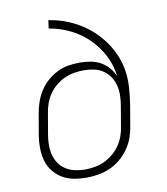

<svg xmlns="http://www.w3.org/2000/svg" viewBox="-83 -805 766 882"><g transform="rotate(-10 300.0 -363.5)"><path d="M249 8Q219 8 190 2.5Q161 -3 137 -17.5Q113 -32 95.5 -54.5Q78 -77 70.5 -104.5Q63 -132 62.5 -162Q62 -192 67 -222L84 -320Q88 -346 97 -372Q106 -398 121 -422Q136 -446 157.5 -465Q179 -484 204 -496.5Q229 -509 255.5 -513.5Q282 -518 309 -518Q335 -518 360.5 -513.5Q386 -509 407 -497Q428 -485 444 -466.5Q460 -448 469 -426Q463 -479 439 -525Q415 -571 379 -606.5Q343 -642 296.5 -665Q250 -688 197 -697L202 -735Q241 -729 277 -716Q313 -703 345 -683.5Q377 -664 404 -639Q431 -614 452.5 -584Q474 -554 489 -519Q504 -484 510 -446.5Q516 -409 513.5 -369Q511 -329 505 -289L488 -190Q484 -163 474.5 -136.5Q465 -110 448 -86Q431 -62 408 -43Q385 -24 358.5 -12.5Q332 -1 304 3.5Q276 8 249 8ZM250 -30Q272 -30 295 -34Q318 -38 339.5 -48Q361 -58 380.5 -74Q400 -90 413.5 -110Q427 -130 435 -152Q443 -174 446 -197L462 -291Q466 -315 466.5 -339Q467 -363 461 -385.5Q455 -408 442.5 -426.5Q430 -445 411.5 -457.5Q393 -470 369.5 -475Q346 -480 322 -480Q300 -480 277 -476Q254 -472 232.5 -462.5Q211 -453 191.5 -437Q172 -421 158.5 -401Q145 -381 137 -358.5Q129 -336 126 -314L109 -215Q105 -192 105 -168Q105 -144 111 -122Q117 -100 129.5 -82Q142 -64 161 -52Q180 -40 203 -35Q226 -30 250 -30Z"/></g></svg>

Font: Iosevka Aile Extralight
Style: Italic
Weight: 200
Italic angle: -9°
Designer: Belleve Invis
Foundry: Belleve Invis
Version: Version 31.1.0; ttfautohint (v1.8.4)